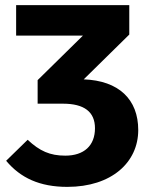

<svg xmlns="http://www.w3.org/2000/svg" viewBox="-20 -713 587 750"><path d="M485 -578V-693H43V-574H304L127 -400V-308H226C309 -308 351 -276 351 -212C351 -144 308 -105 235 -105C175 -105 135 -123 88 -167L4 -85C60 -18 135 17 243 17C416 17 520 -79 520 -205C520 -325 444 -398 307 -403Z"/></svg>

Font: Fira Sans
Style: Bold
Weight: 700
Designer: Carrois Corporate & Edenspiekermann AG
Foundry: Carrois Corporate GbR & Edenspiekermann AG
Version: Version 4.203